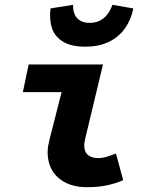

<svg xmlns="http://www.w3.org/2000/svg" viewBox="-20 -766 640 798"><path d="M341 12Q267 12 222.5 -27Q178 -66 178 -134Q178 -149 181 -164Q184 -179 188 -195L236 -383H75L99 -498H408L334 -189Q333 -182 331.5 -176Q330 -170 330 -164Q330 -134 346 -121.5Q362 -109 387 -109Q405 -109 422 -114Q439 -119 462 -128L492 -17Q459 -3 423.5 4.5Q388 12 341 12ZM334 -572Q277 -572 242.5 -592.5Q208 -613 196 -649Q184 -685 190 -731L284 -746Q283 -725 289.5 -708Q296 -691 312 -681Q328 -671 353 -671Q378 -671 396.5 -681Q415 -691 427.5 -708Q440 -725 447 -746L534 -731Q525 -685 500 -649Q475 -613 433.5 -592.5Q392 -572 334 -572Z"/></svg>

Font: Source Code Pro ExtraLight ExtraBold
Style: Italic
Weight: 800
Italic angle: -11°
Monospace: yes
Version: Version 1.016;hotconv 1.0.116;makeotfexe 2.5.65601